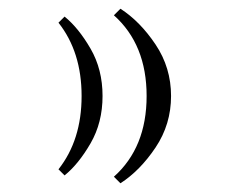

<svg xmlns="http://www.w3.org/2000/svg" viewBox="-20 -448 520 440"><path d="M372 -228Q372 -163 336.5 -110Q301 -57 256 -28L241 -43Q316 -110 316 -228Q316 -346 241 -413L256 -428Q301 -399 336.5 -346Q372 -293 372 -228ZM215 -228Q215 -167 187.5 -119.5Q160 -72 128 -46L114 -60Q167 -127 167 -228Q167 -329 114 -396L128 -410Q160 -384 187.5 -336.5Q215 -289 215 -228Z"/></svg>

Font: Old Standard TT
Style: Regular
Weight: 400
Designer: Alexey Kryukov <alexios@thessalonica.org.ru>
Version: Version 2.2